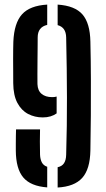

<svg xmlns="http://www.w3.org/2000/svg" viewBox="-20 -828 472 856"><path d="M39 -457Q39 -485 38.8 -512.2Q38.5 -539.5 38.5 -564.2Q38.5 -589 38.8 -609Q39 -629 39.5 -642Q43 -725 78 -764Q113 -803 190.5 -807.5V-717Q148 -707.5 148 -661Q148 -650.5 147.8 -623Q147.5 -595.5 147.2 -561.5Q147 -527.5 146.8 -497.5Q146.5 -467.5 147 -453Q148 -424 165.5 -409.5Q183 -395 212 -395Q217.5 -395 222.8 -395.5Q228 -396 232.5 -397.5V-322.5Q221 -314 205.2 -309.2Q189.5 -304.5 170.5 -304.5Q135 -304.5 105.2 -320Q75.5 -335.5 57.5 -369.2Q39.5 -403 39 -457ZM50.5 -157Q50.5 -169 50.5 -186Q50.5 -203 50.8 -220.5Q51 -238 51.5 -251H158.5Q158 -224 157.8 -196.8Q157.5 -169.5 158.5 -138Q159.5 -117 166.8 -103.5Q174 -90 190.5 -84.5V7.5Q116.5 2 83.8 -36.8Q51 -75.5 50.5 -157ZM237 8V-82.5Q256.5 -86.5 265.5 -100.5Q274.5 -114.5 275 -138Q277 -204.5 277.8 -267.2Q278.5 -330 278.5 -393Q278.5 -456 277.5 -522Q276.5 -588 275 -661Q274.5 -684 265 -697.5Q255.5 -711 237 -716V-807.5Q314 -802.5 347.8 -763.5Q381.5 -724.5 383 -642Q385 -555 385.2 -474Q385.5 -393 385 -314.5Q384.5 -236 383 -157Q381.5 -73.5 346.5 -34.8Q311.5 4 237 8Z"/></svg>

Font: Big Shoulders Stencil Display Thin
Style: Bold
Weight: 700
Version: Version 2.001